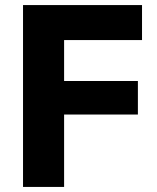

<svg xmlns="http://www.w3.org/2000/svg" viewBox="-20 -733 617 753"><path d="M70.3 0Q70.3 -57.6 70.3 -111.6Q70.3 -165.5 70.3 -232.4V-474.4Q70.3 -543.6 70.3 -599Q70.3 -654.4 70.3 -713H537V-575.8Q491 -575.8 438.2 -575.8Q385.5 -575.8 314.2 -575.8H165.1L231.4 -687Q231.4 -628.4 231.4 -573Q231.4 -517.6 231.4 -448.4V-232.4Q231.4 -165.5 231.4 -111.6Q231.4 -57.6 231.4 0ZM190 -283.7V-415.3H317Q382.4 -415.3 429.7 -415.3Q477 -415.3 520.8 -415.3V-283.7Q474.3 -283.7 427.3 -283.7Q380.3 -283.7 316.6 -283.7Z"/></svg>

Font: Commissioner Thin
Style: Regular
Weight: 100
Designer: Kostas Bartsokas
Foundry: Kostas Bartsokas
Version: Version 1.001;gftools[0.9.23]